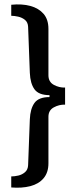

<svg xmlns="http://www.w3.org/2000/svg" viewBox="-20 -708 367 888"><path d="M32 159V108Q47 108 64.5 104Q82 100 95.5 88.5Q109 77 110 56L118 -156Q120 -205 139.5 -232Q159 -259 209 -259V-268Q159 -268 139.5 -295Q120 -322 118 -371L110 -584Q109 -605 95.5 -616Q82 -627 64 -631Q46 -635 32 -635V-686Q82 -691 120.5 -680.5Q159 -670 181.5 -644Q204 -618 204 -574V-360Q204 -329 229 -315.5Q254 -302 281 -303V-224Q254 -225 229 -211.5Q204 -198 204 -168V47Q204 90 181.5 116.5Q159 143 120 153Q81 163 32 159Z"/></svg>

Font: Chivo Medium
Style: Regular
Weight: 500
Designer: Hector Gatti
Foundry: Omnibus-Type
Version: Version 2.002